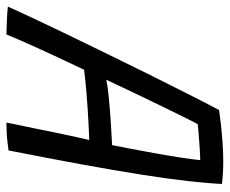

<svg xmlns="http://www.w3.org/2000/svg" viewBox="-112 -628 713 596"><g transform="rotate(90 245.0 -329.5)"><path d="M53.5 7.5Q45 7.5 33.2 7Q21.5 6.5 9 6Q-3.5 5.5 -14.5 4.8Q-25.5 4 -33 3Q-22 -22 -0.2 -68.5Q21.5 -115 50.5 -175Q79.5 -235 111.8 -301.2Q144 -367.5 176.5 -433Q209 -498.5 237.8 -555.2Q266.5 -612 288 -652.5Q304.5 -655 330.8 -658Q357 -661 387.5 -663.2Q418 -665.5 447.5 -665.5Q465 -665.5 483.5 -664.5Q502 -663.5 517.5 -661.5Q515.5 -617.5 508.5 -555.2Q501.5 -493 488.5 -410.8Q475.5 -328.5 456.8 -226Q438 -123.5 413.5 1Q403.5 2.5 388.2 4.2Q373 6 357 6.8Q341 7.5 327 7.5Q329.5 -7 335 -32.2Q340.5 -57.5 346.8 -88.8Q353 -120 359.5 -151.2Q366 -182.5 371.8 -208.5Q377.5 -234.5 381 -249.5Q365 -249 340 -247.8Q315 -246.5 287 -244.8Q259 -243 233 -240.8Q207 -238.5 188 -236.5Q169 -234.5 163 -233.5Q141 -187.5 119.5 -141.2Q98 -95 80.8 -56Q63.5 -17 53.5 7.5ZM194 -302.5Q215.5 -307 251.8 -310.5Q288 -314 327.2 -316.5Q366.5 -319 397 -320.5Q400.5 -337 407.2 -372.8Q414 -408.5 421.8 -451.2Q429.5 -494 435.5 -532.5Q441.5 -571 443.5 -594Q431 -594 407.8 -592.5Q384.5 -591 362.8 -589.2Q341 -587.5 331.5 -586Q325.5 -574 312.2 -547.8Q299 -521.5 280.8 -484Q262.5 -446.5 240.5 -400.5Q218.5 -354.5 194 -302.5Z"/></g></svg>

Font: Grandstander Thin Light
Style: Italic
Weight: 300
Italic angle: -15°
Version: Version 1.200